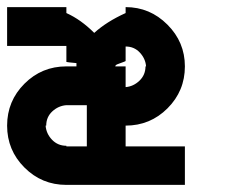

<svg xmlns="http://www.w3.org/2000/svg" viewBox="-20 -520 707 540"><path d="M0 -500H166.7V-483.3Q207.5 -465 245 -427.5Q280 -459.2 333.3 -483.3V-500Q401.7 -500 450.8 -450.8Q500 -401.7 500 -333.3Q500 -264.2 451.2 -215.4Q402.5 -166.7 333.3 -166.7V-108.3H500V0H166.7Q97.5 0 48.8 -48.8Q0 -97.5 0 -166.7Q0 -235.8 48.8 -284.6Q97.5 -333.3 166.7 -333.3H195Q195 -337.5 195 -342.5Q168.3 -345 166.7 -345.8V-390.8H0ZM224.2 -108.3V-224.2H166.7Q144.2 -222.5 127.1 -206.7Q110 -190.8 110 -166.7H108.3Q110 -144.2 126.2 -127.1Q142.5 -110 166.7 -110V-108.3ZM333.3 -275Q355 -276.7 372.1 -292.9Q389.2 -309.2 389.2 -333.3H390.8Q389.2 -355 373.3 -372.1Q357.5 -389.2 333.3 -389.2V-348.3Q330.8 -346.7 323.3 -344.2Q315.8 -341.7 310 -339.2Q304.2 -336.7 304.2 -333.3H333.3Z"/></svg>

Font: 0xA000-Squareish-Mono
Style: Squareish-Mono-Bold
Weight: 700
Version: Version 0.1